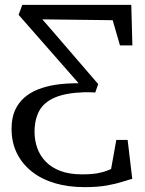

<svg xmlns="http://www.w3.org/2000/svg" viewBox="-20 -763 596 789"><path d="M327.5 6Q260.5 6 205.5 -10.2Q150.5 -26.5 110.8 -58Q71 -89.5 49.2 -133.8Q27.5 -178 27.5 -233.5Q27.5 -277.5 41.2 -308.8Q55 -340 79.5 -361.5Q104 -383 136.8 -395.8Q169.5 -408.5 207.5 -414.5Q230 -418 254.2 -419.5Q278.5 -421 303 -421L56.5 -702L71.5 -743H519.5L524 -576.5H473L443 -680L154 -683.5L203.5 -626.5L383.5 -417.5L371.5 -383Q360.5 -383.5 349.5 -383.8Q338.5 -384 327 -384Q250 -381.5 205 -362Q160 -342.5 141 -307Q122 -271.5 122 -220.5Q122 -186 133.2 -154.5Q144.5 -123 168.2 -98.5Q192 -74 229 -60.2Q266 -46.5 317 -46.5Q357 -46.5 381.5 -51.2Q406 -56 418.8 -61.2Q431.5 -66.5 436.5 -68.5L458 -188H504.5L523.5 -28Q510.5 -25 485.5 -16.8Q460.5 -8.5 421.5 -1.2Q382.5 6 327.5 6Z"/></svg>

Font: Merriweather 24pt Light
Style: Regular
Weight: 300
Designer: Eben Sorkin
Foundry: Eben Sorkin
Version: Version 2.100